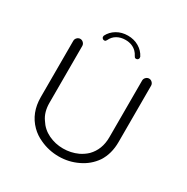

<svg xmlns="http://www.w3.org/2000/svg" viewBox="-188 -1011 1135 1167"><g transform="rotate(30 379.0 -427.5)"><path d="M652 -262Q652 -179 613 -119Q574 -63 512 -34Q450 -4 380 -4Q310 -4 248 -33Q207 -51 176 -82Q106 -152 106 -262V-657Q106 -670 115.5 -679.5Q125 -689 137.5 -689Q150 -689 159.5 -679.5Q169 -670 169 -657V-259Q169 -193 200 -150Q228 -105 276 -82Q324 -59 378.5 -59Q433 -59 481 -81Q512 -96 535 -118Q589 -173 589 -259V-657Q589 -670 598.5 -679.5Q608 -689 620.5 -689Q633 -689 642.5 -679.5Q652 -670 652 -657ZM250 -769Q250 -774 251 -777Q268 -811 302 -831Q336 -851 379 -851Q422 -851 456 -831Q490 -811 507 -777Q508 -774 508 -768.5Q508 -763 503.5 -758Q499 -753 491 -753Q484 -753 481 -756.5Q478 -760 476 -764Q468 -780 457 -791Q427 -821 379 -821Q346 -821 320.5 -806.5Q295 -792 282 -764Q280 -760 277 -756.5Q274 -753 267 -753Q260 -753 255 -758Q250 -763 250 -769Z"/></g></svg>

Font: Kurewa Gothic CJK TC Regular
Style: Regular
Weight: 400
Designer: Max Yao
Foundry: Max-Everyday
Version: Version 1.071; ttfautohint (v1.8.3)